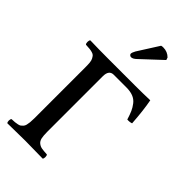

<svg xmlns="http://www.w3.org/2000/svg" viewBox="-274 -983 1062 1062"><g transform="rotate(45 257.5 -451.5)"><path d="M17.1 2Q11.7 -2.4 11.7 -14.4Q11.7 -26.4 17.1 -30.8Q33.2 -31.2 42.5 -32.2Q51.8 -33.2 62.3 -35.4Q72.8 -37.6 78.4 -41.7Q84 -45.9 89.6 -52.2Q95.2 -58.6 97.7 -68.4Q100.1 -78.1 101.6 -91.1Q103 -104 103 -122.1V-522.9Q103 -543.9 101.6 -558.3Q100.1 -572.8 95 -582.5Q89.8 -592.3 84.7 -597.9Q79.6 -603.5 68.1 -606.7Q56.6 -609.9 46.4 -610.8Q36.1 -611.8 17.1 -612.8Q11.7 -617.2 11.7 -629.9Q11.7 -642.6 17.1 -647Q85.4 -645 154.8 -645H366.2Q434.1 -645 485.8 -647Q498.5 -581.5 504.9 -485.8Q490.7 -480.5 471.2 -481.9Q461.9 -512.2 453.6 -531Q445.3 -549.8 430.9 -568.4Q416.5 -586.9 394.5 -595.5Q372.6 -604 341.8 -604H243.2Q206.1 -604 206.1 -555.2V-122.1Q206.1 -90.8 210 -73.2Q213.9 -55.7 225.8 -46.4Q237.8 -37.1 251.5 -34.7Q265.1 -32.2 293 -30.8Q297.9 -26.4 297.9 -14.4Q297.9 -2.4 293 2Q184.6 0 155.8 0Q134.8 0 81.5 1Q28.3 2 17.1 2ZM314.9 -902.8Q320.8 -904.8 330.1 -904.8Q363.3 -904.8 386.2 -881.8L391.1 -867.2L273.9 -757.8Q256.3 -740.2 242.2 -740.2Q236.3 -740.2 231.7 -744.4Q227.1 -748.5 227.1 -752.9Q227.1 -762.2 236.8 -779.8Z"/></g></svg>

Font: Common Serif Medium
Style: Regular
Weight: 500
Designer: Philipp H. Poll, Khaled Hosny
Foundry: Stefan Peev, Context Ltd.
Version: Version 1.026